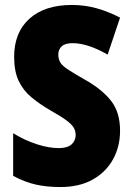

<svg xmlns="http://www.w3.org/2000/svg" viewBox="-20 -744 531 774"><path d="M464 -217Q464 -153 435.5 -101.5Q407 -50 353.5 -20Q300 10 223 10Q168 10 124 0Q80 -10 33 -35V-207Q80 -178 128.5 -162.5Q177 -147 217 -147Q252 -147 268.5 -162Q285 -177 285 -200Q285 -216 277 -229.5Q269 -243 247.5 -259Q226 -275 185 -298Q140 -324 106.5 -352Q73 -380 55 -418.5Q37 -457 37 -515Q37 -613 98.5 -668.5Q160 -724 270 -724Q322 -724 370 -710.5Q418 -697 464 -673L414 -524Q333 -570 273 -570Q242 -570 228.5 -557Q215 -544 215 -524Q215 -506 223 -492.5Q231 -479 254.5 -463.5Q278 -448 322 -423Q390 -385 427 -338.5Q464 -292 464 -217Z"/></svg>

Font: Noto Sans Gurmukhi UI Condensed Black
Style: Regular
Weight: 900
Width: 3
Designer: Jelle Bosma - Monotype Design Team
Foundry: Monotype Imaging Inc.
Version: Version 2.004; ttfautohint (v1.8.4.7-5d5b)